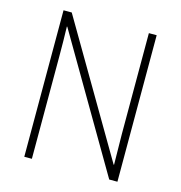

<svg xmlns="http://www.w3.org/2000/svg" viewBox="-106 -809 852 904"><g transform="rotate(15 320.0 -357.0)"><path d="M547 0H507L130 -644H128Q129 -609 129.5 -574Q130 -539 130 -497V0H93V-714H133L509 -73H511Q511 -108 510 -148.5Q509 -189 509 -221V-714H547Z"/></g></svg>

Font: Noto Sans Ethiopic SemiCondensed ExtraLight
Style: Regular
Weight: 200
Width: 4
Designer: Monotype Design Team
Foundry: Monotype Imaging Inc.
Version: Version 2.102; ttfautohint (v1.8.4.7-5d5b)